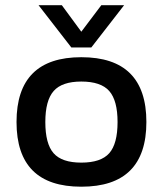

<svg xmlns="http://www.w3.org/2000/svg" viewBox="-20 -702 621 732"><path d="M252 -521 127 -682.1H215.8L290 -581.1L366.2 -682.1H453.1L328.1 -521ZM290 9.8Q43 9.8 43 -236.8Q43 -483.9 290 -483.9Q538.1 -483.9 538.1 -236.8Q538.1 9.8 290 9.8ZM290 -82Q364.7 -82 396.5 -117.9Q428.2 -153.8 428.2 -236.8Q428.2 -318.8 396.5 -355Q364.7 -391.1 290 -391.1Q216.3 -391.1 184.6 -355Q152.8 -318.8 152.8 -236.8Q152.8 -153.8 184.3 -117.9Q215.8 -82 290 -82Z"/></svg>

Font: Kanit
Style: Regular
Weight: 400
Designer: Katatrad Team
Foundry: CadsonDemak
Version: Version 1.000;PS 001.000;hotconv 1.0.88;makeotf.lib2.5.64775